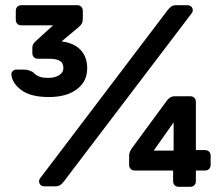

<svg xmlns="http://www.w3.org/2000/svg" viewBox="-20 -720 859 742"><path d="M169 -345Q99 -345 63 -371.5Q27 -398 24 -432V-434Q24 -441 30 -446Q36 -451 41 -451H74Q88 -451 104 -443Q109 -440 116 -433.5Q123 -427 134.5 -423Q146 -419 166 -419Q192 -419 208.5 -429.5Q225 -440 225 -457Q225 -477 211 -485Q197 -493 170 -493H126Q117 -493 111 -499Q105 -505 105 -515V-537Q105 -548 116 -559L185 -622H63Q53 -622 47 -628Q41 -634 41 -644V-678Q41 -688 47 -694Q53 -700 63 -700H278Q288 -700 294 -694Q300 -688 300 -678V-648Q300 -637 297 -630.5Q294 -624 285 -616L218 -560Q266 -554 291.5 -527Q317 -500 317 -456Q317 -405 277 -375Q237 -345 169 -345ZM152 0Q142 0 136.5 -5.5Q131 -11 131 -20Q131 -26 135 -31L628 -681Q636 -691 643 -695.5Q650 -700 662 -700H703Q713 -700 719 -694.5Q725 -689 725 -680Q725 -674 721 -669L227 -19Q219 -9 212 -4.5Q205 0 193 0ZM671 2Q661 2 655 -4Q649 -10 649 -20V-61H501Q491 -61 485 -67Q479 -73 479 -83V-119Q479 -133 491 -149L624 -330Q637 -348 654 -348H715Q725 -348 731 -342Q737 -336 737 -326V-140H772Q782 -140 788 -134Q794 -128 794 -118V-83Q794 -73 788 -67Q782 -61 772 -61H737V-20Q737 -10 731 -4Q725 2 715 2ZM574 -138H651V-247Z"/></svg>

Font: Rubik AZ
Style: Regular
Weight: 500
Designer: Hubert and Fischer
Foundry: Hubert & Fischer
Version: Version 2.000